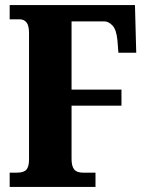

<svg xmlns="http://www.w3.org/2000/svg" viewBox="-20 -734 578 754"><path d="M18 0V-56H47Q73 -56 83.5 -67.5Q94 -79 94 -108V-604Q94 -634 84 -646Q74 -658 59 -658H18V-714H510L515 -527H445L441 -577Q437 -618 421.5 -634Q406 -650 390 -650H261V-382H457V-319H261V-110Q261 -82 271 -69Q281 -56 306 -56H355V0Z"/></svg>

Font: Noto Serif Armenian ExtraCondensed Black
Style: Regular
Weight: 900
Width: 2
Designer: Monotype Design Team
Foundry: Monotype Imaging Inc.
Version: Version 2.008; ttfautohint (v1.8.4.7-5d5b)